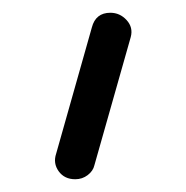

<svg xmlns="http://www.w3.org/2000/svg" viewBox="-20 -105 292 301"><path d="M124 -62Q130 -85 153 -85Q168 -85 178.5 -73.5Q189 -62 185 -47L128 154Q126 163 117.5 169.5Q109 176 98 176Q81 176 72 163.5Q63 151 68 136Z"/></svg>

Font: VDS
Style: Thin
Weight: 100
Width: 0
Designer: artmaker
Foundry: artmaker
Version: Version 1.000 2012 initial release